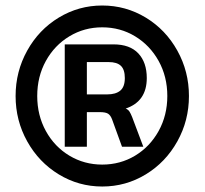

<svg xmlns="http://www.w3.org/2000/svg" viewBox="-20 -674 750 704"><path d="M672.8 -321.9Q672.8 -411.9 630.2 -488.5Q587.6 -565.2 514.5 -609.5Q441.3 -653.8 354.8 -653.8Q268.7 -653.8 195.5 -609.5Q122.4 -565.2 79.8 -488.5Q37.2 -411.9 37.2 -321.9Q37.2 -232 79.8 -155.6Q122.4 -79.1 195.5 -34.6Q268.7 9.9 354.8 9.9Q441.3 9.9 514.5 -34.6Q587.6 -79.1 630.2 -155.6Q672.8 -232 672.8 -321.9ZM116.5 -321.9Q116.5 -393.2 148.2 -450.6Q179.9 -508 234.5 -540.9Q289 -573.8 354.8 -573.8Q421 -573.8 475.3 -540.9Q529.6 -508 561.6 -450.6Q593.5 -393.2 593.5 -321.9Q593.5 -251.2 561.6 -193.5Q529.6 -135.9 475.3 -103.2Q421 -70.5 354.8 -70.5Q289 -70.5 234.5 -103.2Q179.9 -135.9 148.2 -193.5Q116.5 -251.2 116.5 -321.9ZM298.5 -135.9V-262.9H345.6Q367 -262.9 376.2 -257.1Q385.3 -251.3 390.9 -236.4L427.4 -135.9H505.5L464.5 -244.8Q459.4 -257.6 454.8 -264.8Q450.3 -272 440.9 -276Q518.2 -302 518.2 -387.8Q518.2 -445.1 487.2 -478.2Q456.2 -511.3 396.1 -511.3H217.4V-135.9ZM298.5 -446.4H378.5Q408.8 -446.4 423.2 -432.7Q437.7 -418.9 437.7 -387.8Q437.7 -355.7 421.1 -341.8Q404.5 -327.9 373.4 -327.9H298.5Z"/></svg>

Font: Arad-VF Thin Dots1
Style: Regular
Weight: 100
Designer: Mohammad Darvishi
Version: Version 1.000;August 30, 2024;FontCreator 15.0.0.2992 64-bit